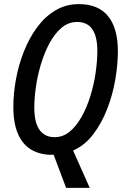

<svg xmlns="http://www.w3.org/2000/svg" viewBox="-20 -745 613 935"><path d="M241 8Q234 9 224 9Q135 5 90 -54Q45 -113 45 -223Q45 -290 58 -360.5Q71 -431 97 -496Q123 -561 161 -612.5Q199 -664 250 -694.5Q301 -725 364 -725Q459 -725 506.5 -666Q554 -607 554 -496Q554 -431 541.5 -357.5Q529 -284 502 -214.5Q475 -145 434 -91Q393 -37 336 -12L417 170H302ZM246 -77Q287 -77 319.5 -104Q352 -131 377.5 -176.5Q403 -222 420 -277Q437 -332 445.5 -389.5Q454 -447 454 -497Q454 -638 356 -638Q313 -638 279.5 -609.5Q246 -581 221 -534.5Q196 -488 179.5 -433Q163 -378 155 -322.5Q147 -267 147 -223Q147 -148 172.5 -112.5Q198 -77 246 -77Z"/></svg>

Font: Noto Sans Condensed Medium
Style: Italic
Weight: 500
Width: 3
Italic angle: -12°
Designer: Monotype Design Team
Foundry: Monotype Imaging Inc.
Version: Version 2.013; ttfautohint (v1.8.4.7-5d5b)